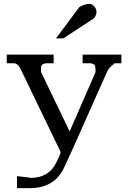

<svg xmlns="http://www.w3.org/2000/svg" viewBox="-20 -785 670 995"><path d="M391 -748Q420 -765 439.5 -765Q459 -765 469.5 -751Q480 -737 480 -722Q480 -707 467 -690L308 -586H270ZM192 -429Q192 -423 193 -411L341 -104L475 -411V-423Q475 -432 473 -442.5Q471 -453 453 -456V-457H408V-502H609V-457H574Q572 -455 556.5 -442Q541 -429 534 -411Q327 56 307 94Q256 190 134 190H68V128Q133 134 138 137Q234 137 273 55Q294 11 294 6.5Q294 2 293 0L85 -431Q72 -455 55 -457H15V-502H258V-457H216V-456Q192 -455 192 -429Z"/></svg>

Font: Sawarabi Mincho
Style: Regular
Weight: 400
Version: Version 1.00